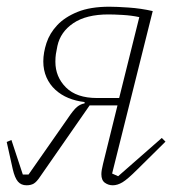

<svg xmlns="http://www.w3.org/2000/svg" viewBox="-20 -540 538 572"><path d="M59 12Q43 12 33.5 1Q24 -10 18 -36L0 -117L14 -123L48 -20H65L181 -186Q199 -213 209.5 -221.5Q220 -230 232 -232V-236Q206 -239 184 -248Q162 -257 145 -272.5Q128 -288 118.5 -309.5Q109 -331 109 -357Q109 -383 118.5 -412Q128 -441 150.5 -465Q173 -489 211 -504.5Q249 -520 306 -520Q327 -520 363.5 -517.5Q400 -515 435 -507L314 -23L332 -15L462 -129L473 -118L389 -35Q360 -6 345 3Q330 12 316 12Q303 12 292.5 4.5Q282 -3 282 -21Q282 -32 287 -52L330 -226H247L99 -13Q89 2 80.5 7Q72 12 59 12ZM395 -489Q372 -494 345.5 -495.5Q319 -497 303 -497Q237 -497 198.5 -471Q160 -445 151 -403Q148 -389 146.5 -379Q145 -369 145 -356Q145 -311 176.5 -279.5Q208 -248 269 -248H335Z"/></svg>

Font: IBM Plex Serif ExtLt
Style: Italic
Weight: 200
Italic angle: -14°
Designer: Mike Abbink, Paul van der Laan, Pieter van Rosmalen
Foundry: Bold Monday
Version: Version 3.001